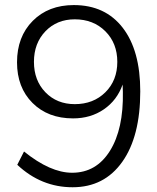

<svg xmlns="http://www.w3.org/2000/svg" viewBox="-20 -748 633 776"><path d="M278.3 -727.5Q405.3 -727.5 476.1 -635.7Q546.9 -543.9 546.9 -378.9Q546.9 -196.3 474.1 -93.8Q401.4 8.8 273.4 8.8Q146.5 8.8 49.8 -82L77.1 -135.7Q183.6 -49.8 271.5 -49.8Q369.1 -49.8 424.3 -138.2Q479.5 -226.6 476.6 -377L475.6 -406.2Q453.1 -342.8 399.9 -306.2Q346.7 -269.5 275.4 -269.5Q173.8 -269.5 111.3 -332Q48.8 -394.5 48.8 -496.1Q48.8 -599.6 112.3 -663.6Q175.8 -727.5 278.3 -727.5ZM282.2 -327.1Q357.4 -327.1 405.8 -375Q454.1 -422.9 454.1 -498Q454.1 -573.2 405.8 -621.6Q357.4 -669.9 282.2 -669.9Q210 -669.9 163.6 -621.6Q117.2 -573.2 117.2 -498Q117.2 -422.9 163.6 -375Q210 -327.1 282.2 -327.1Z"/></svg>

Font: Min Sans Light
Style: Regular
Weight: 300
Designer: Jinseong-Kim, NotoSansCJK, Nunito
Foundry: Jinseong-Kim
Version: Version 1.400;Glyphs 3.1.2 (3151)